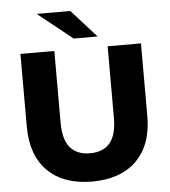

<svg xmlns="http://www.w3.org/2000/svg" viewBox="-60 -959 907 1026"><g transform="rotate(-5 393.5 -446.0)"><path d="M70.1 -310.1V-700H251.9V-315.8Q251.9 -224.1 288.6 -181.3Q325.3 -138.6 395 -138.6Q464.7 -138.6 501.3 -181.3Q537.9 -224.1 537.9 -315.8V-700H716.6V-310.1Q716.6 -155.8 631.4 -71.4Q546.3 12.9 393.3 12.9Q240.3 12.9 155.2 -71.4Q70.1 -155.8 70.1 -310.1ZM175.1 -905.4H355.4L489.2 -757H360.6Z"/></g></svg>

Font: iiserrat Thin
Style: Regular
Weight: 100
Designer: Akira Ohta
Foundry: Akira Ohta
Version: Version 1.200;Glyphs 3.3.1 (3343)